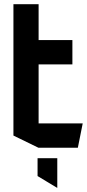

<svg xmlns="http://www.w3.org/2000/svg" viewBox="-20 -704 414 915"><path d="M44 -397V-684H164V-513L45 -397ZM45 -397 164 -513H325V-397ZM163 0 44 -58V-397H164V0ZM164 0V-116H374V-115L351 0ZM252 191 159 135V50H253V191Z"/></svg>

Font: Foldit Medium
Style: Regular
Weight: 500
Version: Version 1.003